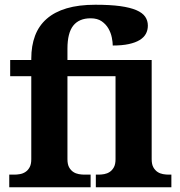

<svg xmlns="http://www.w3.org/2000/svg" viewBox="-20 -789 759 809"><path d="M396 -53.2Q406.7 -53.2 419.2 -55.4Q431.6 -57.6 442.1 -64.5Q452.6 -71.3 459.7 -84Q466.8 -96.7 466.8 -118.2V-467.8H264.2V-118.2Q264.2 -96.7 271.2 -84Q278.3 -71.3 288.8 -64.5Q299.3 -57.6 311.8 -55.4Q324.2 -53.2 335 -53.2H361.8V0H19V-53.2H41Q51.8 -53.2 64.2 -55.4Q76.7 -57.6 87.2 -64.5Q97.7 -71.3 104.7 -84Q111.8 -96.7 111.8 -118.2V-467.8H22.9V-536.1H111.8V-542Q111.8 -596.2 127.7 -638.4Q143.6 -680.7 176.8 -709.7Q210 -738.8 260.7 -753.9Q311.5 -769 381.8 -769Q444.3 -769 486.6 -763.2Q528.8 -757.3 554.7 -746.1Q580.6 -734.9 591.8 -718.5Q603 -702.1 603 -681.2Q603 -662.1 594.7 -646.7Q586.4 -631.3 568.6 -620.4Q550.8 -609.4 522.7 -603.3Q494.6 -597.2 455.1 -597.2Q455.1 -610.8 451.2 -630.6Q447.3 -650.4 437 -668.5Q426.8 -686.5 408.7 -699.2Q390.6 -711.9 361.8 -711.9Q313.5 -711.9 288.8 -681.2Q264.2 -650.4 264.2 -584V-536.1H619.1V-118.2Q619.1 -96.7 626.2 -84Q633.3 -71.3 643.8 -64.5Q654.3 -57.6 666.7 -55.4Q679.2 -53.2 689.9 -53.2H702.1V0H383.8V-53.2Z"/></svg>

Font: Droids
Style: b
Weight: 700
Foundry: Ascender Corporation
Version: Version 1.00 build 113